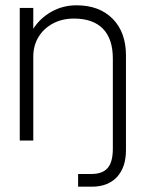

<svg xmlns="http://www.w3.org/2000/svg" viewBox="-20 -530 550 724"><path d="M54.5 -500H105.5V-421.5Q131 -461.5 174 -485.8Q217 -510 268.5 -510Q354.5 -510 404.8 -459.2Q455 -408.5 455 -320.5V36Q455 101 421 137.5Q387 174 326 174H274.5V126H325Q366.5 126 386 103.5Q405.5 81 405.5 30.5V-309.5Q405.5 -383.5 368 -421.8Q330.5 -460 259 -460Q214.5 -460 179.8 -441.5Q145 -423 125.2 -390.5Q105.5 -358 105.5 -316.5V0H54.5Z"/></svg>

Font: Overused Grotesk Light
Style: Regular
Weight: 300
Version: Version 0.004